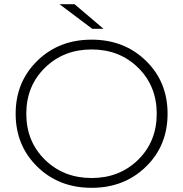

<svg xmlns="http://www.w3.org/2000/svg" viewBox="-20 -895 878 920"><path d="M422 -757 265 -875H337L476 -757ZM419 5Q262 5 158.5 -96.5Q55 -198 55 -350Q55 -502 158.5 -603.5Q262 -705 419 -705Q575 -705 679 -604Q783 -503 783 -350Q783 -197 679 -96Q575 5 419 5ZM195.5 -129.5Q285 -42 419 -42Q553 -42 642 -129.5Q731 -217 731 -350Q731 -483 642 -570.5Q553 -658 419 -658Q285 -658 195.5 -570.5Q106 -483 106 -350Q106 -217 195.5 -129.5Z"/></svg>

Font: mBank Light
Style: Regular
Weight: 300
Designer: Julieta Ulanovsky
Foundry: Julieta Ulanovsky
Version: Version 7.200;PS 007.200;hotconv 1.0.88;makeotf.lib2.5.64775